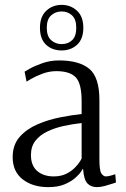

<svg xmlns="http://www.w3.org/2000/svg" viewBox="-20 -758 517 788"><path d="M233 -551Q194 -551 169 -574.5Q144 -598 144 -644Q144 -690 170 -714Q196 -738 233 -738Q270 -738 296 -714Q322 -690 322 -644Q322 -598 296.5 -574.5Q271 -551 233 -551ZM233 -577Q259 -577 276 -593Q293 -609 293 -644Q293 -679 275.5 -695Q258 -711 233 -711Q208 -711 190 -695Q172 -679 172 -644Q172 -609 190 -593Q208 -577 233 -577ZM178 10Q114 10 73 -22Q32 -54 32 -113Q32 -164 61 -196.5Q90 -229 134.5 -248Q179 -267 227.5 -276.5Q276 -286 315 -290V-343Q315 -415 291 -440.5Q267 -466 211 -466Q182 -466 154 -455.5Q126 -445 107.5 -434Q89 -423 89 -423L81 -464Q81 -464 101 -475.5Q121 -487 153.5 -498.5Q186 -510 222 -510Q305 -510 346.5 -475.5Q388 -441 388 -347V-102Q388 -57 396.5 -45.5Q405 -34 414 -34Q425 -34 439 -38.5Q453 -43 453 -43L456 -9Q456 -9 442.5 -4.5Q429 0 411 5Q393 10 378 10Q353 10 338.5 -5.5Q324 -21 321 -65H320Q320 -65 312.5 -53.5Q305 -42 288.5 -27.5Q272 -13 245 -1.5Q218 10 178 10ZM200 -34Q231 -34 252.5 -45Q274 -56 288 -70.5Q302 -85 308.5 -96Q315 -107 315 -107V-253Q278 -249 241.5 -241Q205 -233 174.5 -218.5Q144 -204 125.5 -180.5Q107 -157 107 -122Q107 -78 133 -56Q159 -34 200 -34Z"/></svg>

Font: Arsenal SC
Style: Regular
Weight: 400
Designer: Andrij Shevchenko
Foundry: Stairsfor
Version: Version 2.001; ttfautohint (v1.8.4.7-5d5b)